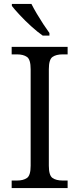

<svg xmlns="http://www.w3.org/2000/svg" viewBox="-20 -951 402 971"><path d="M39 0V-38H66Q98 -38 116.5 -51Q135 -64 135 -113V-601Q135 -650 116.5 -663Q98 -676 66 -676H39V-714H322V-676H297Q264 -676 245.5 -663Q227 -650 227 -601V-113Q227 -64 245.5 -51Q264 -38 297 -38H322V0ZM196 -771Q170 -789 138.5 -817.5Q107 -846 80 -875Q53 -904 40 -921V-931H139Q150 -909 166 -882Q182 -855 199 -829Q216 -803 230 -784V-771Z"/></svg>

Font: Noto Serif Hentaigana
Style: Regular
Weight: 400
Designer: Kazuhiro Yamada
Foundry: nipponia
Version: Version 1.000; ttfautohint (v1.8.4.7-5d5b)